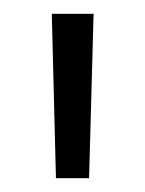

<svg xmlns="http://www.w3.org/2000/svg" viewBox="-20 -683 210 278"><path d="M109 -425H61L55 -663H115.5Z"/></svg>

Font: Anek Bangla Light
Style: Regular
Weight: 300
Designer: Sulekha Rajkumar (Bangla), Yesha Goshar (Latin)
Foundry: Ek Type
Version: Version 1.003